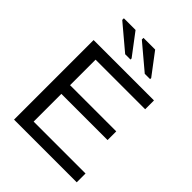

<svg xmlns="http://www.w3.org/2000/svg" viewBox="-253 -1043 1174 1174"><g transform="rotate(45 333.5 -456.5)"><path d="M624 -76.2V0H82V-688H604V-611.8H175.3V-391.1H574.7V-315.9H175.3V-76.2ZM449.2 -763.2 288.1 -898.9V-913.1H389.2L495.1 -772.9V-763.2ZM279.8 -763.2 118.7 -898.9V-913.1H219.7L325.7 -772.9V-763.2Z"/></g></svg>

Font: Arimo Nerd Font
Style: Regular
Weight: 400
Designer: Steve Matteson
Foundry: Monotype Imaging Inc.
Version: Version 1.33;Nerd Fonts 3.2.1